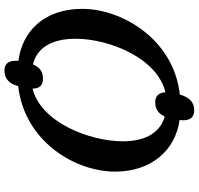

<svg xmlns="http://www.w3.org/2000/svg" viewBox="-35 -789 897 867"><g transform="rotate(-90 413.5 -355.5)"><path d="M349 73C382 73 407 55 420 8C669 -19 807 -253 807 -432C807 -608 703 -704 572 -721C576 -763 561 -784 529 -784C497 -784 470 -768 458 -722C208 -693 72 -465 72 -284C72 -120 169 -12 305 7C299 53 316 73 349 73ZM321 -60C256 -78 209 -137 209 -249C209 -400 295 -620 447 -657C447 -624 463 -610 491 -610C522 -610 542 -622 556 -655C626 -639 672 -577 672 -463C672 -307 582 -92 430 -57C429 -89 411 -103 386 -103C358 -103 336 -93 321 -60Z"/></g></svg>

Font: Noto Serif Semi
Style: Italic
Weight: 600
Italic angle: -12°
Designer: Monotype Design Team
Foundry: Monotype Imaging Inc.
Version: Version 1.901